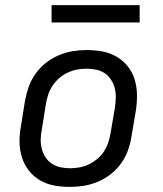

<svg xmlns="http://www.w3.org/2000/svg" viewBox="-20 -724 640 752"><path d="M254 8Q222 8 192 2.5Q162 -3 136.5 -18Q111 -33 93 -56Q75 -79 66 -107.5Q57 -136 56.5 -167Q56 -198 62 -230L78 -330Q83 -357 92.5 -384Q102 -411 119 -435Q136 -459 159.5 -477.5Q183 -496 210 -507.5Q237 -519 264.5 -523.5Q292 -528 319 -528Q351 -528 381 -522.5Q411 -517 436.5 -502Q462 -487 480.5 -464Q499 -441 507.5 -412.5Q516 -384 516.5 -353Q517 -322 512 -290L495 -190Q491 -163 481.5 -136Q472 -109 455 -85Q438 -61 414.5 -42.5Q391 -24 364 -12.5Q337 -1 309 3.5Q281 8 254 8ZM254 -65Q273 -65 292 -68.5Q311 -72 328.5 -80.5Q346 -89 361.5 -102Q377 -115 387.5 -131.5Q398 -148 404 -166Q410 -184 413 -202L430 -302Q433 -322 433.5 -341Q434 -360 429.5 -378Q425 -396 415 -411.5Q405 -427 390.5 -437Q376 -447 357 -451Q338 -455 319 -455Q300 -455 281.5 -451.5Q263 -448 245 -439.5Q227 -431 212 -418Q197 -405 186 -388.5Q175 -372 169 -354Q163 -336 160 -318L144 -218Q140 -198 139.5 -179Q139 -160 143.5 -142Q148 -124 158 -108.5Q168 -93 183 -83Q198 -73 216.5 -69Q235 -65 254 -65ZM182 -636V-704H527V-636Z"/></svg>

Font: Iosevka Aile
Style: Italic
Weight: 400
Italic angle: -9°
Designer: Belleve Invis
Foundry: Belleve Invis
Version: Version 28.0.1; ttfautohint (v1.8.4)